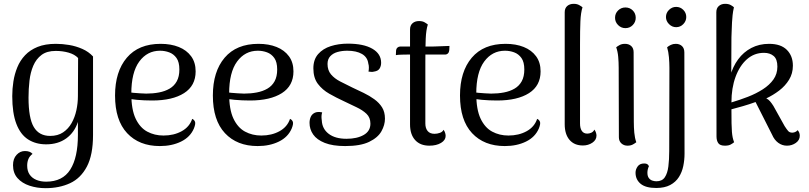

<svg xmlns="http://www.w3.org/2000/svg" viewBox="-20 -750 4226 1003"><path d="M218 233Q173 233 134 220Q95 207 71.5 180.5Q48 154 48 113Q48 79 66.5 59Q85 39 110 39Q138 39 150 54Q135 65 128.5 80.5Q122 96 122 115Q122 143 134.5 161.5Q147 180 169.5 189.5Q192 199 221 199Q307 199 347 136Q387 73 387 -45Q387 -59 387 -77.5Q387 -96 387 -113Q369 -58 326 -27Q283 4 221 4Q167 4 127 -21.5Q87 -47 65.5 -103Q44 -159 44 -248Q44 -286 50 -324.5Q56 -363 70.5 -398.5Q85 -434 111 -461.5Q137 -489 176.5 -505Q216 -521 272 -521Q306 -521 341.5 -515Q377 -509 410 -494.5Q443 -480 466 -455V-45Q466 59 434 120Q402 181 346 207Q290 233 218 233ZM242 -40Q282 -40 309.5 -58.5Q337 -77 354 -107Q371 -137 379 -174Q387 -211 387 -248L388 -447Q370 -466 338.5 -475Q307 -484 271 -484Q225 -484 197 -463Q169 -442 154 -407Q139 -372 134 -328.5Q129 -285 129 -240Q129 -133 156.5 -86.5Q184 -40 242 -40Z M815 13Q707 13 644 -54.5Q581 -122 581 -251Q581 -376 642.5 -448.5Q704 -521 819 -521Q873 -521 914 -504.5Q955 -488 978.5 -456Q1002 -424 1002 -377Q1002 -302 941.5 -263.5Q881 -225 775 -225Q733 -225 695 -228.5Q657 -232 618 -240L620 -273Q645 -268 678.5 -265Q712 -262 744 -261Q779 -261 810.5 -267Q842 -273 866 -287Q890 -301 903.5 -325.5Q917 -350 917 -387Q917 -426 902 -447Q887 -468 864 -476.5Q841 -485 816 -485Q749 -485 707.5 -428.5Q666 -372 666 -261Q666 -178 688.5 -130.5Q711 -83 749 -62.5Q787 -42 834 -42Q888 -42 929 -64.5Q970 -87 984 -129Q994 -125 998.5 -114.5Q1003 -104 993 -79Q974 -34 926 -10.5Q878 13 815 13Z M1326 13Q1218 13 1155 -54.5Q1092 -122 1092 -251Q1092 -376 1153.5 -448.5Q1215 -521 1330 -521Q1384 -521 1425 -504.5Q1466 -488 1489.5 -456Q1513 -424 1513 -377Q1513 -302 1452.5 -263.5Q1392 -225 1286 -225Q1244 -225 1206 -228.5Q1168 -232 1129 -240L1131 -273Q1156 -268 1189.5 -265Q1223 -262 1255 -261Q1290 -261 1321.5 -267Q1353 -273 1377 -287Q1401 -301 1414.5 -325.5Q1428 -350 1428 -387Q1428 -426 1413 -447Q1398 -468 1375 -476.5Q1352 -485 1327 -485Q1260 -485 1218.5 -428.5Q1177 -372 1177 -261Q1177 -178 1199.5 -130.5Q1222 -83 1260 -62.5Q1298 -42 1345 -42Q1399 -42 1440 -64.5Q1481 -87 1495 -129Q1505 -125 1509.5 -114.5Q1514 -104 1504 -79Q1485 -34 1437 -10.5Q1389 13 1326 13Z M1783 13Q1718 13 1676.5 -3.5Q1635 -20 1616 -47.5Q1597 -75 1597 -108Q1597 -125 1603 -139Q1609 -153 1623.5 -160.5Q1638 -168 1663 -163Q1660 -153 1659.5 -143.5Q1659 -134 1661 -121Q1663 -77 1697 -51Q1731 -25 1790 -25Q1845 -25 1880 -45Q1915 -65 1915 -104Q1915 -136 1894.5 -155.5Q1874 -175 1842 -190Q1810 -205 1775 -222Q1736 -240 1700 -260.5Q1664 -281 1640.5 -312Q1617 -343 1617 -393Q1617 -439 1642 -467.5Q1667 -496 1708 -509Q1749 -522 1797 -522Q1879 -522 1925 -495.5Q1971 -469 1971 -422Q1971 -405 1963 -392Q1955 -379 1934 -376Q1927 -374 1920 -374.5Q1913 -375 1905 -376Q1907 -386 1907 -397.5Q1907 -409 1904 -418Q1900 -451 1871 -468Q1842 -485 1794 -485Q1767 -485 1743.5 -478.5Q1720 -472 1705.5 -456.5Q1691 -441 1691 -416Q1691 -383 1709 -361.5Q1727 -340 1757 -324.5Q1787 -309 1820 -293Q1850 -279 1880 -264.5Q1910 -250 1935.5 -231.5Q1961 -213 1976 -189Q1991 -165 1991 -130Q1991 -97 1972.5 -64Q1954 -31 1908.5 -9Q1863 13 1783 13Z M2223 11Q2175 11 2148.5 -18.5Q2122 -48 2122 -100V-596Q2122 -617 2135 -628.5Q2148 -640 2169 -640Q2187 -640 2198 -633.5Q2209 -627 2215 -622Q2206 -594 2204 -549Q2202 -504 2202 -427V-105Q2202 -80 2214 -65.5Q2226 -51 2250 -51Q2264 -51 2278 -56Q2292 -61 2297 -72Q2303 -64 2305.5 -55.5Q2308 -47 2308 -40Q2308 -18 2284 -3.5Q2260 11 2223 11ZM2048 -462 2049 -485Q2050 -496 2056.5 -501.5Q2063 -507 2071 -507H2243Q2247 -507 2259 -507.5Q2271 -508 2285.5 -508.5Q2300 -509 2312 -509.5Q2324 -510 2328 -510L2327 -488Q2326 -477 2320 -471Q2314 -465 2305 -465H2108Q2098 -465 2078 -464.5Q2058 -464 2048 -462Z M2617 13Q2509 13 2446 -54.5Q2383 -122 2383 -251Q2383 -376 2444.5 -448.5Q2506 -521 2621 -521Q2675 -521 2716 -504.5Q2757 -488 2780.5 -456Q2804 -424 2804 -377Q2804 -302 2743.5 -263.5Q2683 -225 2577 -225Q2535 -225 2497 -228.5Q2459 -232 2420 -240L2422 -273Q2447 -268 2480.5 -265Q2514 -262 2546 -261Q2581 -261 2612.5 -267Q2644 -273 2668 -287Q2692 -301 2705.5 -325.5Q2719 -350 2719 -387Q2719 -426 2704 -447Q2689 -468 2666 -476.5Q2643 -485 2618 -485Q2551 -485 2509.5 -428.5Q2468 -372 2468 -261Q2468 -178 2490.5 -130.5Q2513 -83 2551 -62.5Q2589 -42 2636 -42Q2690 -42 2731 -64.5Q2772 -87 2786 -129Q2796 -125 2800.5 -114.5Q2805 -104 2795 -79Q2776 -34 2728 -10.5Q2680 13 2617 13Z M3025 10Q2980 10 2955 -19.5Q2930 -49 2930 -101V-686Q2930 -707 2943 -718.5Q2956 -730 2977 -730Q2994 -730 3005.5 -723.5Q3017 -717 3023 -712Q3014 -684 3012 -639Q3010 -594 3010 -517V-105Q3010 -80 3019.5 -66Q3029 -52 3048 -52Q3059 -52 3069.5 -57Q3080 -62 3085 -73Q3091 -65 3093.5 -56.5Q3096 -48 3096 -42Q3096 -19 3074.5 -4.5Q3053 10 3025 10Z M3247 -603Q3225 -603 3209 -619Q3193 -635 3193 -657Q3193 -680 3209 -695.5Q3225 -711 3247 -711Q3270 -711 3285.5 -695.5Q3301 -680 3301 -657Q3301 -635 3285.5 -619Q3270 -603 3247 -603ZM3291 -114Q3291 -85 3293.5 -57Q3296 -29 3304 -7Q3298 -2 3286.5 4.5Q3275 11 3258 11Q3239 11 3226 -1Q3213 -13 3213 -33L3212 -396Q3212 -425 3209.5 -453Q3207 -481 3199 -503Q3205 -508 3216.5 -514.5Q3228 -521 3245 -521Q3265 -521 3277.5 -509.5Q3290 -498 3290 -477Z M3408 232Q3353 232 3326.5 210Q3300 188 3300 152Q3300 135 3311 119.5Q3322 104 3345 104Q3355 104 3360.5 107Q3366 110 3370 118Q3366 126 3364 135Q3362 144 3362 152Q3362 170 3369.5 180Q3377 190 3388 193.5Q3399 197 3409 197Q3439 197 3453 176Q3467 155 3471.5 119.5Q3476 84 3476 39L3477 -395Q3477 -422 3474.5 -451Q3472 -480 3465 -503Q3473 -510 3484.5 -515.5Q3496 -521 3510 -521Q3530 -521 3542.5 -509.5Q3555 -498 3555 -476L3556 53Q3556 85 3549.5 117Q3543 149 3526.5 175Q3510 201 3481 216.5Q3452 232 3408 232ZM3512 -608Q3491 -608 3475 -624Q3459 -640 3459 -661Q3459 -683 3475 -698.5Q3491 -714 3512 -714Q3534 -714 3549.5 -698.5Q3565 -683 3565 -661Q3565 -640 3549.5 -624Q3534 -608 3512 -608Z M3767 11Q3741 11 3732 -2.5Q3723 -16 3723 -37L3722 -686Q3722 -707 3735 -718.5Q3748 -730 3768 -730Q3786 -730 3797.5 -723.5Q3809 -717 3814 -712Q3809 -690 3807 -670.5Q3805 -651 3804 -633Q3803 -615 3802.5 -596Q3802 -577 3801 -555L3800 -343L3794 -351Q3808 -402 3836 -440Q3864 -478 3905 -499.5Q3946 -521 3998 -521Q4059 -521 4090.5 -489.5Q4122 -458 4122 -407Q4122 -366 4102 -333.5Q4082 -301 4050.5 -277Q4019 -253 3983 -236Q3994 -231 4002.5 -221Q4011 -211 4020 -197L4079 -91Q4090 -74 4097.5 -65.5Q4105 -57 4119 -57Q4124 -57 4132 -59.5Q4140 -62 4147 -70Q4153 -63 4155.5 -56Q4158 -49 4158 -41Q4158 -18 4137.5 -3.5Q4117 11 4091 11Q4066 11 4045.5 -4Q4025 -19 4013 -47L3927 -217Q3894 -205 3861 -195.5Q3828 -186 3801 -179Q3801 -135 3801.5 -106.5Q3802 -78 3803.5 -61Q3805 -44 3807.5 -32Q3810 -20 3815 -7Q3808 -1 3797 5Q3786 11 3767 11ZM3801 -215Q3845 -228 3887.5 -244.5Q3930 -261 3965 -283.5Q4000 -306 4020.5 -335Q4041 -364 4041 -402Q4041 -441 4021.5 -457.5Q4002 -474 3971 -474Q3920 -474 3882 -440.5Q3844 -407 3822.5 -348.5Q3801 -290 3801 -215Z"/></svg>

Font: Arima
Style: Regular
Weight: 400
Designer: Joana Correia and Natanael Gama
Foundry: NDISCOVER
Version: Version 1.101;gftools[0.9.23]